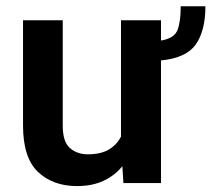

<svg xmlns="http://www.w3.org/2000/svg" viewBox="-20 -594 686 623"><path d="M566.4 -573.7H646.5Q646.5 -494.6 615.5 -450.2Q584.5 -405.8 502.4 -397.9V0H380.4L377 -54.7Q352.5 -24.4 315.9 -7.3Q279.3 9.8 230 9.8Q151.9 9.8 103.3 -36.1Q54.7 -82 54.7 -187V-528.3H183.6V-186Q183.6 -133.8 207 -113.5Q230.5 -93.3 264.6 -93.3Q307.1 -93.3 333.3 -108.9Q359.4 -124.5 372.6 -150.9V-528.3H502.4V-462.4Q545.9 -469.7 556.2 -497.1Q566.4 -524.4 566.4 -573.7Z"/></svg>

Font: Vazirmatn RD UI FD SemiBold
Style: Regular
Weight: 600
Designer: Saber Rastikerdar
Foundry: Saber Rastikerdar
Version: Version 33.003